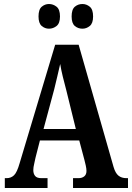

<svg xmlns="http://www.w3.org/2000/svg" viewBox="-20 -937 658 957"><path d="M4 0V-49H13Q35 -49 50 -63.5Q65 -78 78 -124L255 -714H372L546 -105Q555 -74 570.5 -61.5Q586 -49 610 -49H618V0H344V-49H371Q389 -49 400 -58Q411 -67 411 -85Q411 -96 407.5 -112Q404 -128 401 -139L375 -237H179L157 -151Q155 -139 150.5 -121Q146 -103 146 -89Q146 -71 155 -60Q164 -49 186 -49H217V0ZM197 -294H358L311 -485Q301 -522 293 -555Q285 -588 280 -618Q273 -588 265.5 -555.5Q258 -523 250 -491ZM391 -794Q369 -794 353 -807.5Q337 -821 337 -855Q337 -890 353 -903.5Q369 -917 391 -917Q411 -917 427.5 -903.5Q444 -890 444 -855Q444 -821 427.5 -807.5Q411 -794 391 -794ZM224 -794Q204 -794 188 -807.5Q172 -821 172 -855Q172 -890 188 -903.5Q204 -917 224 -917Q245 -917 262 -903.5Q279 -890 279 -855Q279 -821 262 -807.5Q245 -794 224 -794Z"/></svg>

Font: Noto Serif Tamil ExtraCondensed
Style: Bold
Weight: 700
Width: 2
Designer: Indian Type Foundry, Tom Grace, and the Monotype Design Team
Foundry: Monotype Imaging Inc.
Version: Version 2.004; ttfautohint (v1.8.4.7-5d5b)